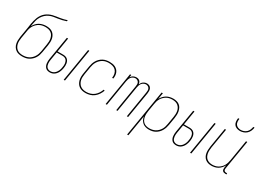

<svg xmlns="http://www.w3.org/2000/svg" viewBox="-32 -1578 3563 2632"><g transform="rotate(30 1750.0 -262.5)"><path d="M196 8Q168 8 142 2Q116 -4 95.5 -19Q75 -34 61.5 -55.5Q48 -77 42.5 -102.5Q37 -128 37.5 -155.5Q38 -183 42 -210L62 -328Q67 -356 71 -383.5Q75 -411 79 -439Q84 -466 90.5 -493Q97 -520 107.5 -546Q118 -572 134.5 -596Q151 -620 173.5 -639Q196 -658 222 -670.5Q248 -683 275 -690Q302 -697 329 -700.5Q356 -704 383.5 -708.5Q411 -713 438.5 -719.5Q466 -726 492 -735L489 -717Q459 -706 427 -698.5Q395 -691 363.5 -686.5Q332 -682 300 -677Q268 -672 237 -658Q206 -644 181 -621Q156 -598 139 -569Q122 -540 113.5 -508.5Q105 -477 100 -446Q98 -437 97 -428Q96 -419 95 -411Q108 -436 127.5 -458Q147 -480 172.5 -494Q198 -508 225.5 -514Q253 -520 280 -520Q307 -520 333 -514Q359 -508 379 -493Q399 -478 412 -456Q425 -434 430.5 -408.5Q436 -383 435 -356Q434 -329 430 -302L410 -184Q406 -159 398 -134Q390 -109 375.5 -86Q361 -63 341 -44.5Q321 -26 297 -13.5Q273 -1 247 3.5Q221 8 196 8ZM196 -10Q219 -10 242.5 -14.5Q266 -19 288 -30Q310 -41 328 -58.5Q346 -76 359 -97Q372 -118 379.5 -141Q387 -164 391 -187L410 -305Q414 -329 415 -353.5Q416 -378 411 -401Q406 -424 395 -444Q384 -464 365.5 -477.5Q347 -491 324 -496.5Q301 -502 276 -502Q253 -502 229.5 -497.5Q206 -493 184.5 -482Q163 -471 144.5 -453.5Q126 -436 113 -415.5Q100 -395 92.5 -372Q85 -349 82 -326L62 -207Q58 -183 57 -158.5Q56 -134 61 -111Q66 -88 77.5 -68Q89 -48 107 -34.5Q125 -21 148 -15.5Q171 -10 196 -10Z M852 0 938 -520H958L872 0ZM634 8Q615 8 597.5 2.5Q580 -3 567.5 -15.5Q555 -28 548 -44.5Q541 -61 538.5 -79.5Q536 -98 537 -117Q538 -136 541 -155L602 -520H622L585 -295H674Q693 -295 710.5 -290Q728 -285 741 -274Q754 -263 762 -247.5Q770 -232 773 -214Q776 -196 775.5 -177.5Q775 -159 772 -140Q769 -122 764 -104.5Q759 -87 751 -70.5Q743 -54 731 -39Q719 -24 703.5 -13Q688 -2 670 3Q652 8 634 8ZM634 -10Q649 -10 665 -14.5Q681 -19 694.5 -29.5Q708 -40 718 -53.5Q728 -67 735 -81.5Q742 -96 746 -111.5Q750 -127 752 -143Q755 -159 756 -174.5Q757 -190 754.5 -205.5Q752 -221 746 -234.5Q740 -248 729.5 -258Q719 -268 704.5 -272.5Q690 -277 674 -277H582L561 -152Q558 -136 557 -119.5Q556 -103 557.5 -87.5Q559 -72 564 -57.5Q569 -43 579 -32Q589 -21 603.5 -15.5Q618 -10 634 -10Z M1201 8Q1173 8 1146.5 2Q1120 -4 1098.5 -19Q1077 -34 1063.5 -56Q1050 -78 1043.5 -104Q1037 -130 1037.5 -157.5Q1038 -185 1043 -213L1063 -333Q1067 -358 1075 -383Q1083 -408 1097 -431.5Q1111 -455 1131 -474Q1151 -493 1174.5 -505.5Q1198 -518 1224 -523Q1250 -528 1276 -528Q1299 -528 1322 -524.5Q1345 -521 1365 -511Q1385 -501 1400.5 -485.5Q1416 -470 1424.5 -449.5Q1433 -429 1435 -406Q1437 -383 1433 -359L1432 -355H1413L1414 -359Q1419 -390 1412 -420.5Q1405 -451 1385 -472Q1365 -493 1335.5 -501.5Q1306 -510 1274 -510Q1251 -510 1228 -505.5Q1205 -501 1183 -489Q1161 -477 1143 -459Q1125 -441 1112.5 -420Q1100 -399 1093 -376Q1086 -353 1082 -330L1062 -210Q1058 -185 1057 -160Q1056 -135 1061.5 -112Q1067 -89 1079.5 -68.5Q1092 -48 1111 -34.5Q1130 -21 1153.5 -15.5Q1177 -10 1202 -10Q1233 -10 1265 -19.5Q1297 -29 1322.5 -49.5Q1348 -70 1366.5 -98.5Q1385 -127 1395 -157L1413 -151Q1401 -118 1381 -87.5Q1361 -57 1332.5 -34.5Q1304 -12 1269 -2Q1234 8 1201 8Z M1516 0 1602 -520H1622L1615 -478Q1622 -489 1631 -499Q1640 -509 1651.5 -515.5Q1663 -522 1675.5 -525Q1688 -528 1700 -528Q1715 -528 1729 -523.5Q1743 -519 1752.5 -510Q1762 -501 1767 -488Q1772 -475 1774 -461Q1780 -475 1789.5 -488Q1799 -501 1812 -510Q1825 -519 1839.5 -523.5Q1854 -528 1869 -528Q1889 -528 1907 -518.5Q1925 -509 1933.5 -491.5Q1942 -474 1942.5 -453Q1943 -432 1940 -412L1872 0H1852L1920 -415Q1923 -432 1923 -449Q1923 -466 1915.5 -480Q1908 -494 1893.5 -502Q1879 -510 1862 -510Q1845 -510 1827 -501Q1809 -492 1797.5 -477Q1786 -462 1780 -444Q1774 -426 1771 -408L1704 0H1684L1752 -415Q1755 -432 1755 -449Q1755 -466 1747.5 -480Q1740 -494 1725.5 -502Q1711 -510 1694 -510Q1676 -510 1658.5 -501Q1641 -492 1629.5 -477Q1618 -462 1612 -444Q1606 -426 1603 -408L1536 0Z M1980 215 2102 -520H2122L2105 -420Q2118 -445 2137.5 -466.5Q2157 -488 2181 -502Q2205 -516 2232 -522Q2259 -528 2285 -528Q2312 -528 2337.5 -521.5Q2363 -515 2383 -499.5Q2403 -484 2414.5 -461.5Q2426 -439 2431.5 -413.5Q2437 -388 2436 -361Q2435 -334 2431 -307L2411 -187Q2407 -162 2399 -137.5Q2391 -113 2378 -90Q2365 -67 2345.5 -47.5Q2326 -28 2302.5 -15Q2279 -2 2253.5 3Q2228 8 2203 8Q2175 8 2148.5 0.5Q2122 -7 2102.5 -24Q2083 -41 2070.5 -65Q2058 -89 2055 -116L2000 215ZM2200 -10Q2223 -10 2246.5 -15Q2270 -20 2291.5 -31.5Q2313 -43 2331 -61Q2349 -79 2361.5 -100Q2374 -121 2380.5 -144Q2387 -167 2391 -190L2411 -310Q2415 -334 2416 -358.5Q2417 -383 2413 -406Q2409 -429 2398 -449Q2387 -469 2369.5 -483.5Q2352 -498 2329 -504Q2306 -510 2281 -510Q2258 -510 2235 -505.5Q2212 -501 2190.5 -489Q2169 -477 2151 -459.5Q2133 -442 2120.5 -421Q2108 -400 2101 -377Q2094 -354 2091 -331L2071 -211Q2067 -187 2066 -162.5Q2065 -138 2069 -115Q2073 -92 2083.5 -71.5Q2094 -51 2111.5 -36.5Q2129 -22 2152 -16Q2175 -10 2200 -10Z M2852 0 2938 -520H2958L2872 0ZM2634 8Q2615 8 2597.5 2.5Q2580 -3 2567.5 -15.5Q2555 -28 2548 -44.5Q2541 -61 2538.5 -79.5Q2536 -98 2537 -117Q2538 -136 2541 -155L2602 -520H2622L2585 -295H2674Q2693 -295 2710.5 -290Q2728 -285 2741 -274Q2754 -263 2762 -247.5Q2770 -232 2773 -214Q2776 -196 2775.5 -177.5Q2775 -159 2772 -140Q2769 -122 2764 -104.5Q2759 -87 2751 -70.5Q2743 -54 2731 -39Q2719 -24 2703.5 -13Q2688 -2 2670 3Q2652 8 2634 8ZM2634 -10Q2649 -10 2665 -14.5Q2681 -19 2694.5 -29.5Q2708 -40 2718 -53.5Q2728 -67 2735 -81.5Q2742 -96 2746 -111.5Q2750 -127 2752 -143Q2755 -159 2756 -174.5Q2757 -190 2754.5 -205.5Q2752 -221 2746 -234.5Q2740 -248 2729.5 -258Q2719 -268 2704.5 -272.5Q2690 -277 2674 -277H2582L2561 -152Q2558 -136 2557 -119.5Q2556 -103 2557.5 -87.5Q2559 -72 2564 -57.5Q2569 -43 2579 -32Q2589 -21 2603.5 -15.5Q2618 -10 2634 -10Z M3192 8Q3165 8 3140.5 1Q3116 -6 3096.5 -21.5Q3077 -37 3065 -59.5Q3053 -82 3049 -107.5Q3045 -133 3046 -159.5Q3047 -186 3051 -213L3102 -520H3122L3070 -210Q3067 -186 3065.5 -162Q3064 -138 3068 -115Q3072 -92 3082 -71.5Q3092 -51 3109.5 -37Q3127 -23 3149.5 -16.5Q3172 -10 3196 -10Q3218 -10 3241.5 -15Q3265 -20 3286 -32Q3307 -44 3324.5 -61.5Q3342 -79 3354 -100Q3366 -121 3372.5 -143.5Q3379 -166 3383 -189L3438 -520H3458L3381 -56Q3379 -47 3380.5 -38Q3382 -29 3387.5 -22Q3393 -15 3401.5 -12.5Q3410 -10 3419 -10H3433V8H3416Q3403 8 3391 4.5Q3379 1 3371 -8Q3363 -17 3361 -30Q3359 -43 3361 -56L3368 -99Q3356 -75 3337 -53.5Q3318 -32 3294.5 -18Q3271 -4 3244.5 2Q3218 8 3192 8ZM3293 -600Q3266 -600 3241 -609.5Q3216 -619 3201.5 -639Q3187 -659 3184.5 -686Q3182 -713 3186 -740H3206Q3202 -717 3204 -693.5Q3206 -670 3218.5 -652.5Q3231 -635 3252 -626.5Q3273 -618 3296 -618Q3319 -618 3343 -626.5Q3367 -635 3385.5 -652.5Q3404 -670 3413 -693.5Q3422 -717 3426 -740H3446Q3442 -713 3430.5 -686Q3419 -659 3397.5 -639Q3376 -619 3348 -609.5Q3320 -600 3293 -600Z"/></g></svg>

Font: Iosevka Thin
Style: Italic
Weight: 100
Italic angle: -9°
Monospace: yes
Designer: Belleve Invis
Foundry: Belleve Invis
Version: Version 32.5.0; ttfautohint (v1.8.4)